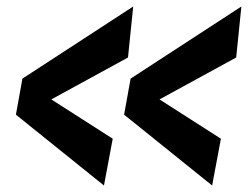

<svg xmlns="http://www.w3.org/2000/svg" viewBox="-20 -569 771 591"><path d="M300 2 29 -216 49 -327 390 -549 374 -392 138 -263 327 -142ZM633 2 362 -216 382 -327 723 -549 707 -392 471 -263 660 -142Z"/></svg>

Font: Georama ExtraExtended SemiBold
Style: Italic
Weight: 600
Width: 8
Italic angle: -9°
Designer: Jean-Baptiste Levee
Foundry: Production Type
Version: Version 1.000